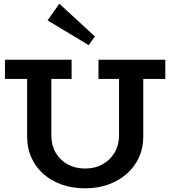

<svg xmlns="http://www.w3.org/2000/svg" viewBox="-20 -1011 927 1045"><path d="M443.2 14Q372.2 14 314.4 -6.9Q256.7 -27.8 214.7 -65.5Q172.8 -103.3 150.2 -154.5Q127.6 -205.7 127.6 -267.3V-629.9H259.5V-273.8Q259.5 -220.8 283 -180.1Q306.4 -139.3 348.2 -116.5Q390 -93.7 443.2 -93.7Q497.2 -93.7 538.6 -116.9Q580 -140.1 604 -181.1Q627.9 -222.1 627.9 -275.1V-629.9H759.8V-267.3Q759.8 -205.7 736.5 -154.5Q713.2 -103.3 670.4 -65.5Q627.7 -27.8 570 -6.9Q512.2 14 443.2 14ZM7 -581.4V-686H369.7V-581.4ZM516 -581.4V-686H879.7V-581.4ZM462.7 -765.3 238.9 -900.1 303 -990.9 496.4 -812.7Z"/></svg>

Font: BioRhyme ExtraBold
Style: Regular
Weight: 800
Designer: Aoife Mooney
Foundry: Aoife Mooney Type
Version: Version 1.600;gftools[0.9.33]